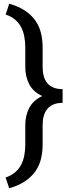

<svg xmlns="http://www.w3.org/2000/svg" viewBox="-20 -823 389 1027"><path d="M9.8 126.5Q39.1 116.7 59.6 99.6Q80.1 82.5 92.3 59.6Q104.5 36.6 109.9 9Q115.2 -18.6 115.2 -49.8V-153.3Q115.2 -205.6 136.7 -246.3Q158.2 -287.1 206.1 -309.1Q158.2 -331.1 136.7 -371.8Q115.2 -412.6 115.2 -465.3V-569.3Q115.2 -600.1 109.9 -627.9Q104.5 -655.8 92.3 -678.7Q80.1 -701.7 59.8 -718.8Q39.6 -735.8 10.3 -745.1L29.3 -803.2Q80.6 -788.6 115 -765.1Q149.4 -741.7 170.2 -711.4Q190.9 -681.2 199.5 -645Q208 -608.9 208 -569.3V-465.3Q208 -438 214.1 -415.8Q220.2 -393.6 233.2 -378.2Q246.1 -362.8 266.4 -354.5Q286.6 -346.2 314.9 -346.2V-272.9Q286.6 -272.9 266.4 -264.4Q246.1 -255.9 233.2 -240.2Q220.2 -224.6 214.1 -202.6Q208 -180.7 208 -153.3V-49.8Q208 -10.7 199.5 25.6Q190.9 62 170.2 92Q149.4 122.1 115 145.8Q80.6 169.4 29.3 184.1Z"/></svg>

Font: Roboto2
Style: Regular
Weight: 400
Designer: Google
Foundry: Google
Version: Version 2.000981-w3; 2014; ttfautohint (v1.1) -l 5 -r 24 -G 